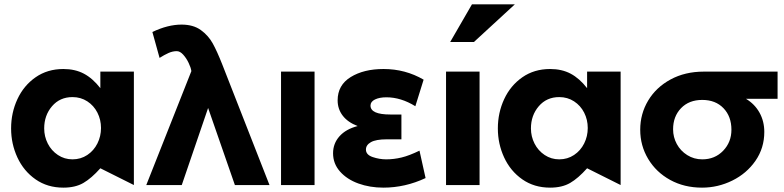

<svg xmlns="http://www.w3.org/2000/svg" viewBox="-20 -850 3603 882"><path d="M313 -404Q351 -404 381 -384.5Q411 -365 427.5 -332.5Q444 -300 444 -262Q444 -224 427.5 -191Q411 -158 381 -138Q351 -118 313 -118Q276 -118 246 -138Q216 -158 199.5 -190.5Q183 -223 183 -260Q183 -320 219 -362Q255 -404 313 -404ZM595 -521H441V-445Q406 -490 365.5 -511.5Q325 -533 271 -533Q198 -533 143.5 -495Q89 -457 60 -394.5Q31 -332 31 -260Q31 -189 60 -126.5Q89 -64 143.5 -26Q198 12 271 12Q326 12 363 -9.5Q400 -31 441 -77L595 0Z M652 0H815L936 -354L1059 0H1218L1001 -554Q977 -615 957 -651Q937 -687 902.5 -712Q868 -737 814 -737Q751 -737 680 -703L713 -584Q735 -598 754 -606.5Q773 -615 792 -615Q807 -615 821.5 -599Q836 -583 846.5 -561Q857 -539 859 -524V-523Z M1425 -521H1271V0H1425Z M1754 -118Q1789 -118 1824.5 -126.5Q1860 -135 1907 -158L1935 -32Q1841 12 1741 12Q1679 12 1626.5 -7Q1574 -26 1542 -62Q1510 -98 1510 -146Q1510 -191 1539.5 -224Q1569 -257 1623 -271Q1578 -288 1554.5 -318.5Q1531 -349 1531 -389Q1531 -459 1591 -496Q1651 -533 1742 -533Q1842 -533 1926 -484L1888 -362Q1822 -403 1755 -403Q1723 -403 1702.5 -393Q1682 -383 1682 -365Q1682 -324 1773 -324H1824V-210H1757Q1707 -210 1684 -197Q1661 -184 1661 -163Q1661 -139 1692 -128.5Q1723 -118 1754 -118Z M2183 -521H2029V0H2183ZM2048 -657H2157L2345 -830H2148Z M2549 -404Q2587 -404 2617 -384.5Q2647 -365 2663.5 -332.5Q2680 -300 2680 -262Q2680 -224 2663.5 -191Q2647 -158 2617 -138Q2587 -118 2549 -118Q2512 -118 2482 -138Q2452 -158 2435.5 -190.5Q2419 -223 2419 -260Q2419 -320 2455 -362Q2491 -404 2549 -404ZM2831 -521H2677V-445Q2642 -490 2601.5 -511.5Q2561 -533 2507 -533Q2434 -533 2379.5 -495Q2325 -457 2296 -394.5Q2267 -332 2267 -260Q2267 -189 2296 -126.5Q2325 -64 2379.5 -26Q2434 12 2507 12Q2562 12 2599 -9.5Q2636 -31 2677 -77L2831 0Z M3491 -244Q3491 -170 3450.5 -111.5Q3410 -53 3344 -20.5Q3278 12 3205 12Q3123 12 3058.5 -23.5Q2994 -59 2957.5 -120Q2921 -181 2921 -254Q2921 -327 2957.5 -388Q2994 -449 3060.5 -485Q3127 -521 3213 -521H3552V-396H3407Q3447 -372 3469 -332.5Q3491 -293 3491 -244ZM3340 -254Q3340 -315 3303.5 -353Q3267 -391 3206 -391Q3145 -391 3108.5 -353Q3072 -315 3072 -256Q3072 -220 3089 -188.5Q3106 -157 3137 -137.5Q3168 -118 3206 -118Q3264 -118 3302 -157.5Q3340 -197 3340 -254Z"/></svg>

Font: Geom
Style: Bold
Weight: 700
Version: Version 1.102